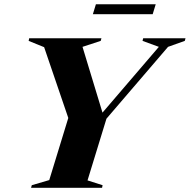

<svg xmlns="http://www.w3.org/2000/svg" viewBox="-20 -898 907 918"><path d="M739.5 -674 661.5 -702.5 664.5 -715H867L863.5 -702.5L783.5 -674L489 -330.5L398.5 -35.5L470.5 -12.5L468 0H128.5L132 -12.5L215.5 -37L306.5 -334L191 -672.5L117 -702.5L119.5 -715H465L461.5 -702.5L374.5 -674L470 -359.5ZM424 -830 438.5 -877.5H724.5L710 -830Z"/></svg>

Font: Newsreader Display
Style: Bold Italic
Weight: 700
Italic angle: -17°
Designer: Hugues Gentile
Foundry: Production Type
Version: Version 1.001